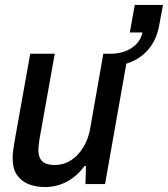

<svg xmlns="http://www.w3.org/2000/svg" viewBox="-20 -743 678 775"><path d="M162 12Q124 12 94.5 0Q65 -12 48 -37.5Q31 -63 31 -104Q31 -119 33 -134.5Q35 -150 38 -168L102 -526H201L139 -179Q138 -168 136.5 -157.5Q135 -147 135 -138Q135 -115 143 -101.5Q151 -88 166 -82.5Q181 -77 201 -77Q226 -77 248.5 -86.5Q271 -96 290.5 -115.5Q310 -135 324.5 -163.5Q339 -192 345 -230L397 -526H497L404 0H325L327 -73H321Q301 -45 275.5 -26Q250 -7 221.5 2.5Q193 12 162 12ZM416 -476 425 -526Q476 -526 511.5 -549.5Q547 -573 555 -612H504L524 -723H638L623 -643Q614 -590 586 -552.5Q558 -515 515 -495.5Q472 -476 416 -476Z"/></svg>

Font: Archivo SemiCondensed Medium
Style: Italic
Weight: 500
Width: 4
Italic angle: -10°
Designer: Hector Gatti
Foundry: Omnibus-Type
Version: Version 2.001